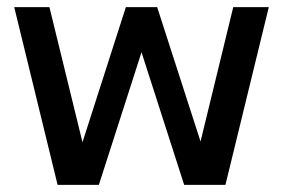

<svg xmlns="http://www.w3.org/2000/svg" viewBox="-20 -520 796 540"><path d="M119 -500 212 -120 334 -500H422L544 -122L636 -500H736L614 0H498L378 -373L258 0H142L20 -500Z"/></svg>

Font: MedMera Sans Display
Style: Regular
Weight: 500
Designer: Kasper Nordkvist
Foundry: UNCUT.wtf
Version: Version 1.300